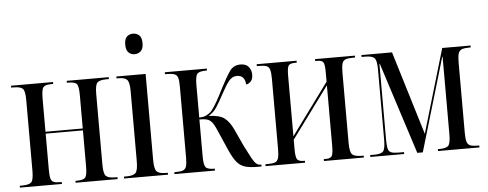

<svg xmlns="http://www.w3.org/2000/svg" viewBox="-50 -879 2555 1006"><g transform="rotate(-5 1227.5 -376.0)"><path d="M17 0V-10H30Q66 -10 78 -22Q90 -34 90 -81V-455Q90 -502 78 -514Q66 -526 30 -526H17V-536H238V-526H230Q196 -526 186 -514Q176 -502 176 -455V-280H372V-455Q372 -502 362 -514Q352 -526 317 -526H310V-536H531V-526H519Q483 -526 470.5 -514Q458 -502 458 -455V-81Q458 -35 470.5 -22.5Q483 -10 521 -10H531V0H310V-10H317Q352 -10 362 -22.5Q372 -35 372 -81V-270H176V-81Q176 -50 180 -34.5Q184 -19 196.5 -14.5Q209 -10 233 -10H238V0Z M677 -644Q658 -644 645 -656.5Q632 -669 632 -698Q632 -728 645 -740Q658 -752 677 -752Q696 -752 709.5 -740Q723 -728 723 -698Q723 -669 709.5 -656.5Q696 -644 677 -644ZM565 0V-10H578Q614 -10 626.5 -23Q639 -36 639 -85V-452Q639 -499 627 -512.5Q615 -526 581 -526H571V-536H725V-84Q725 -36 737.5 -23Q750 -10 785 -10H796V0Z M830 0V-10H835Q862 -10 875.5 -15Q889 -20 893.5 -35.5Q898 -51 898 -81V-455Q898 -486 893.5 -501Q889 -516 874.5 -521Q860 -526 830 -526H826V-536H1047V-526H1044Q1006 -526 995.5 -513.5Q985 -501 985 -455V-284Q1009 -284 1025.5 -293Q1042 -302 1052 -314Q1066 -331 1082.5 -360.5Q1099 -390 1119 -430Q1147 -484 1167 -513Q1187 -542 1224 -542Q1253 -542 1267 -525Q1281 -508 1281 -485Q1281 -460 1270 -448.5Q1259 -437 1245 -435Q1242 -484 1200 -484Q1175 -484 1157 -461Q1139 -438 1115 -393Q1096 -357 1079 -330.5Q1062 -304 1035 -288Q1093 -286 1118 -266.5Q1143 -247 1162 -207L1205 -114Q1226 -72 1238.5 -49.5Q1251 -27 1261 -18.5Q1271 -10 1283 -10H1288V0H1266Q1227 0 1201.5 -7.5Q1176 -15 1158 -37Q1140 -59 1121 -102L1082 -191Q1067 -228 1055.5 -245.5Q1044 -263 1028.5 -268.5Q1013 -274 985 -274V-81Q985 -35 995 -22.5Q1005 -10 1040 -10H1043V0Z M1309 0V-10H1321Q1346 -10 1359 -14.5Q1372 -19 1377 -35Q1382 -51 1382 -83V-453Q1382 -486 1377 -501.5Q1372 -517 1359 -521.5Q1346 -526 1321 -526H1309V-536H1519V-526H1512Q1484 -526 1476 -515Q1468 -504 1468 -462V-143L1666 -413V-463Q1666 -504 1658.5 -515Q1651 -526 1626 -526H1616V-536H1826V-526H1816Q1791 -526 1777 -521.5Q1763 -517 1758 -501.5Q1753 -486 1753 -453V-84Q1753 -36 1765.5 -23Q1778 -10 1816 -10H1826V0H1616V-10H1627Q1652 -10 1659 -22.5Q1666 -35 1666 -78V-394L1468 -125V-76Q1468 -33 1476.5 -21.5Q1485 -10 1511 -10H1517V0Z M1860 0V-10H1882Q1917 -10 1928.5 -22.5Q1940 -35 1940 -84V-453Q1940 -501 1927.5 -513.5Q1915 -526 1880 -526H1860V-536H2021L2155 -96L2285 -536H2434V-526H2428Q2402 -526 2388 -521Q2374 -516 2369 -500.5Q2364 -485 2364 -452V-83Q2364 -51 2369 -35.5Q2374 -20 2387.5 -15Q2401 -10 2428 -10H2434V0H2216V-10H2223Q2260 -10 2271.5 -22.5Q2283 -35 2283 -83V-490H2281L2136 0H2107L1952 -482H1950V-84Q1950 -52 1954 -36Q1958 -20 1971 -15Q1984 -10 2009 -10H2038V0Z"/></g></svg>

Font: Noto Serif Display ExtraCondensed
Style: Regular
Weight: 400
Width: 2
Designer: Monotype Design Team
Foundry: Monotype Imaging Inc.
Version: Version 2.009